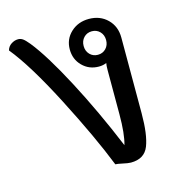

<svg xmlns="http://www.w3.org/2000/svg" viewBox="-124 -638 683 726"><g transform="rotate(-15 217.5 -275.0)"><path d="M388 -458V-162Q388 -78 371 -35Q354 8 301 8Q290 8 268 3Q250 -1 242 -1Q195 -120 111.5 -282Q28 -444 -35 -521Q-31 -536 -18 -544.5Q-5 -553 9 -553Q19 -553 27.5 -547Q36 -541 50 -524Q99 -463 166 -336Q233 -209 294 -62Q306 -103 306 -180V-353Q306 -371 308 -380Q295 -374 278 -374Q240 -374 214 -400Q188 -426 188 -465Q188 -505 216.5 -531.5Q245 -558 287 -558Q331 -558 359.5 -530Q388 -502 388 -458ZM286 -418Q305 -418 317.5 -431Q330 -444 330 -464Q330 -484 317.5 -497Q305 -510 286 -510Q267 -510 254.5 -497Q242 -484 242 -464Q242 -444 254.5 -431Q267 -418 286 -418Z"/></g></svg>

Font: Thasadith
Style: Bold
Weight: 700
Designer: Cadson Demak Co.,Ltd.
Foundry: Cadson Demak Co.,Ltd.
Version: Version 1.000; ttfautohint (v1.6)